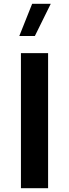

<svg xmlns="http://www.w3.org/2000/svg" viewBox="-20 -988 362 1008"><path d="M232.5 0V-709.1H89.9V0ZM148.8 -968.1 81.3 -798.9H163L246.5 -968.1Z"/></svg>

Font: Estedad VF
Style: Regular
Weight: 100
Designer: Amin Abedi
Version: Version 7.3